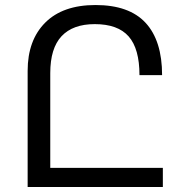

<svg xmlns="http://www.w3.org/2000/svg" viewBox="-20 -744 736 764"><path d="M90 0V-462Q90 -584 160 -654Q230 -724 360 -724Q494 -724 559.5 -653Q625 -582 625 -445H535Q535 -550 492 -599Q449 -648 357 -648Q270 -648 225 -600Q180 -552 180 -453V-76H628V0Z"/></svg>

Font: Go Noto Current
Style: Regular
Weight: 400
Designer: Monotype Design Team
Foundry: Monotype Imaging Inc.
Version: Version 2.007; ttfautohint (v1.8) -l 8 -r 50 -G 200 -x 14 -D